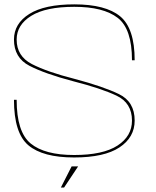

<svg xmlns="http://www.w3.org/2000/svg" viewBox="-20 -700 700 859"><path d="M252.3 139 300.4 44.5H329.5L266.7 139ZM311.5 4.5Q172 4.5 107.2 -49.8Q42.5 -104 42.5 -253.5H54.5Q54.5 -109.5 117.2 -58Q180 -6.5 311.5 -6.5Q441 -6.5 505.8 -48.8Q570.5 -91 570.5 -160.5Q570.5 -239.5 501 -272.2Q431.5 -305 307.5 -336.5Q180.5 -370 111.5 -405.8Q42.5 -441.5 42.5 -523Q42.5 -594.5 111 -637.5Q179.5 -680.5 312.5 -680.5Q452.5 -680.5 517.5 -627Q582.5 -573.5 582.5 -430.5H570.5Q570.5 -571 506.5 -620.2Q442.5 -669.5 312.5 -669.5Q184.5 -669.5 119.5 -629Q54.5 -588.5 54.5 -523Q54.5 -448.5 123 -413.2Q191.5 -378 314 -347Q442 -313 512.2 -279Q582.5 -245 582.5 -160.5Q582.5 -85.5 514.5 -40.5Q446.5 4.5 311.5 4.5Z"/></svg>

Font: Anybody ExtraExpanded Thin
Style: Regular
Weight: 100
Width: 8
Designer: Tyler Finck
Foundry: Etcetera Type Company
Version: Version 1.010; ttfautohint (v1.8.3) -l 8 -r 50 -G 200 -x 14 